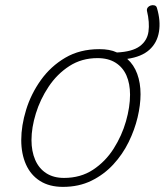

<svg xmlns="http://www.w3.org/2000/svg" viewBox="-20 -711 643 750"><path d="M226 19Q173 19 136.5 -4Q100 -27 81.5 -68.5Q63 -110 63 -164Q63 -220 82 -282Q101 -344 139.5 -398Q178 -452 235 -485.5Q292 -519 368 -519Q388 -519 405 -516Q422 -513 437 -506Q497 -509 526 -530.5Q555 -552 560 -587.5Q565 -623 554 -669Q553 -676 557 -681.5Q561 -687 568.5 -689.5Q576 -692 583.5 -690Q591 -688 593 -680Q608 -630 601 -587Q594 -544 563.5 -516.5Q533 -489 477 -481Q503 -458 516 -422.5Q529 -387 529 -343Q529 -301 517.5 -252.5Q506 -204 482.5 -156Q459 -108 422.5 -68.5Q386 -29 337 -5Q288 19 226 19ZM230 -16Q295 -16 343.5 -48Q392 -80 424 -130.5Q456 -181 472 -237Q488 -293 488 -341Q488 -384 474 -416Q460 -448 431.5 -466Q403 -484 361 -484Q299 -484 251 -453Q203 -422 170 -372.5Q137 -323 120 -267.5Q103 -212 103 -164Q103 -120 117.5 -86.5Q132 -53 160.5 -34.5Q189 -16 230 -16Z"/></svg>

Font: Playwrite CO Thin
Style: Regular
Weight: 250
Version: Version 1.002